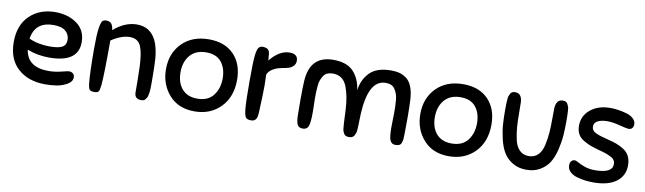

<svg xmlns="http://www.w3.org/2000/svg" viewBox="-36 -930 4555 1356"><g transform="rotate(10 2241.5 -252.5)"><path d="M292 -184Q208 -184 135 -213Q153 -90 305 -90Q349 -90 395 -101.5Q441 -113 449 -113Q465 -113 477 -104Q489 -95 489 -76Q489 -45 453.5 -25Q418 -5 378.5 1Q339 7 298 7Q177 7 102.5 -59.5Q28 -126 28 -250Q28 -371 99 -439.5Q170 -508 282 -508Q374 -508 437.5 -462Q501 -416 501 -330Q501 -184 292 -184ZM285 -416Q153 -416 134 -292Q199 -262 284 -262Q345 -262 372.5 -277Q400 -292 400 -329Q400 -367 372 -391.5Q344 -416 285 -416Z M831 -426Q771 -426 698 -378Q698 -141 691 -58Q687 -19 679.5 -9.5Q672 0 648 0Q624 0 615.5 -9.5Q607 -19 603 -55Q595 -132 595 -308Q595 -402 602 -448Q608 -488 617 -500Q626 -512 645 -512Q670 -512 682.5 -497.5Q695 -483 698 -452Q778 -522 865 -522Q959 -522 1002 -437Q1026 -388 1033 -309Q1037 -252 1037 -153Q1037 -132 1037 -121.5Q1037 -111 1036.5 -93.5Q1036 -76 1034.5 -67Q1033 -58 1030.5 -45Q1028 -32 1024 -26Q1020 -20 1015 -13Q1010 -6 1002.5 -3.5Q995 -1 985 -1Q939 -1 937 -45Q937 -157 934 -235Q930 -329 911 -375Q890 -426 831 -426Z M1384 -507Q1498 -507 1563 -440Q1628 -373 1628 -259Q1628 -136 1555.5 -62Q1483 12 1369 12Q1253 12 1186.5 -63.5Q1120 -139 1120 -248Q1120 -362 1192 -434.5Q1264 -507 1384 -507ZM1373 -80Q1450 -80 1488 -129.5Q1526 -179 1526 -251Q1526 -323 1490 -368Q1454 -413 1381 -413Q1306 -413 1265.5 -366Q1225 -319 1225 -244Q1225 -169 1263.5 -124.5Q1302 -80 1373 -80Z M1722 -61Q1716 -117 1716 -267Q1716 -412 1722 -456Q1727 -494 1737 -507.5Q1747 -521 1765 -521Q1792 -521 1805.5 -509Q1819 -497 1819 -459Q1821 -448 1821 -432Q1887 -514 1961 -514Q2020 -514 2020 -465Q2020 -442 2005.5 -427.5Q1991 -413 1973.5 -407.5Q1956 -402 1922 -396Q1888 -390 1860.5 -373Q1833 -356 1824 -332Q1824 -310 1825 -293Q1826 -276 1826 -254Q1826 -200 1820 -62Q1819 -39 1815 -25Q1811 -11 1803.5 -5Q1796 1 1789.5 3Q1783 5 1773 5Q1746 5 1736.5 -7.5Q1727 -20 1722 -61Z M2768 -30Q2759 -56 2759 -120Q2759 -151 2760 -176.5Q2761 -202 2761 -222Q2761 -254 2760.5 -270.5Q2760 -287 2757.5 -314.5Q2755 -342 2749 -357.5Q2743 -373 2733 -389.5Q2723 -406 2706 -413.5Q2689 -421 2666 -421Q2543 -421 2530 -178Q2529 -159 2528.5 -135Q2528 -111 2527.5 -96Q2527 -81 2526 -63.5Q2525 -46 2521.5 -36Q2518 -26 2512.5 -16.5Q2507 -7 2497.5 -3Q2488 1 2475 1Q2463 1 2454 -2.5Q2445 -6 2439.5 -15Q2434 -24 2431 -32.5Q2428 -41 2426.5 -59Q2425 -77 2424 -91Q2423 -105 2422 -132Q2421 -159 2420 -178Q2417 -233 2410 -271.5Q2403 -310 2389.5 -346.5Q2376 -383 2350.5 -402Q2325 -421 2288 -421Q2265 -421 2247.5 -413.5Q2230 -406 2220 -389.5Q2210 -373 2204 -358Q2198 -343 2195.5 -315.5Q2193 -288 2192.5 -271Q2192 -254 2192 -222Q2192 -199 2193 -180Q2194 -161 2194 -128Q2194 -56 2185 -30Q2175 -1 2144 -1Q2115 -1 2105 -21Q2095 -41 2094 -87Q2094 -99 2093.5 -138.5Q2093 -178 2093 -208Q2093 -283 2096 -334Q2106 -517 2274 -517Q2373 -517 2420 -465Q2467 -413 2476 -333Q2485 -410 2535 -462Q2585 -514 2689 -514Q2721 -514 2745.5 -508Q2770 -502 2796 -484.5Q2822 -467 2838 -429Q2854 -391 2857 -334Q2860 -283 2860 -208Q2860 -178 2859.5 -138.5Q2859 -99 2859 -87Q2859 -64 2857.5 -51.5Q2856 -39 2851.5 -25.5Q2847 -12 2836.5 -6.5Q2826 -1 2809 -1Q2779 -1 2768 -30Z M3208 -507Q3322 -507 3387 -440Q3452 -373 3452 -259Q3452 -136 3379.5 -62Q3307 12 3193 12Q3077 12 3010.5 -63.5Q2944 -139 2944 -248Q2944 -362 3016 -434.5Q3088 -507 3208 -507ZM3197 -80Q3274 -80 3312 -129.5Q3350 -179 3350 -251Q3350 -323 3314 -368Q3278 -413 3205 -413Q3130 -413 3089.5 -366Q3049 -319 3049 -244Q3049 -169 3087.5 -124.5Q3126 -80 3197 -80Z M3629 -453Q3630 -434 3630 -377Q3630 -320 3633 -278Q3636 -236 3646 -188Q3656 -140 3682 -113.5Q3708 -87 3749 -87Q3790 -87 3816 -113.5Q3842 -140 3852 -188Q3862 -236 3865 -278Q3868 -320 3868 -377Q3868 -434 3869 -453Q3873 -515 3920 -515Q3932 -515 3940.5 -511Q3949 -507 3954.5 -497Q3960 -487 3963 -478Q3966 -469 3967 -449.5Q3968 -430 3968.5 -417.5Q3969 -405 3969 -378Q3969 -319 3965.5 -271.5Q3962 -224 3948.5 -168.5Q3935 -113 3912 -76Q3889 -39 3847.5 -14Q3806 11 3749 11Q3692 11 3650.5 -14Q3609 -39 3586 -76Q3563 -113 3549.5 -168.5Q3536 -224 3532.5 -271.5Q3529 -319 3529 -378Q3529 -405 3529.5 -417.5Q3530 -430 3531 -449.5Q3532 -469 3535 -478Q3538 -487 3543.5 -497Q3549 -507 3557.5 -511Q3566 -515 3578 -515Q3625 -515 3629 -453Z M4260 -522Q4285 -522 4313.5 -518Q4342 -514 4373.5 -505.5Q4405 -497 4425 -479Q4445 -461 4445 -436Q4445 -420 4436 -409.5Q4427 -399 4410 -399Q4397 -399 4345 -412.5Q4293 -426 4255 -426Q4212 -426 4186 -412.5Q4160 -399 4160 -372Q4160 -343 4189.5 -328.5Q4219 -314 4282 -299Q4319 -290 4344.5 -280.5Q4370 -271 4397 -254Q4424 -237 4438 -209.5Q4452 -182 4452 -144Q4452 -69 4394.5 -26Q4337 17 4231 17Q4202 17 4173 13.5Q4144 10 4112.5 1Q4081 -8 4061.5 -27Q4042 -46 4042 -73Q4042 -92 4051.5 -103Q4061 -114 4075 -114Q4086 -114 4104.5 -103Q4123 -92 4154.5 -81Q4186 -70 4227 -70Q4352 -70 4352 -135Q4352 -152 4343.5 -164.5Q4335 -177 4313.5 -187Q4292 -197 4277 -202Q4262 -207 4228 -216Q4189 -227 4167.5 -235Q4146 -243 4117.5 -259.5Q4089 -276 4075.5 -301Q4062 -326 4062 -361Q4062 -431 4117 -476.5Q4172 -522 4260 -522Z"/></g></svg>

Font: Sniglet
Style: Regular
Weight: 400
Designer: Haley Fiege
Foundry: Haley Fiege, Pablo Impallari, Brenda Gallo
Version: Version 2.000